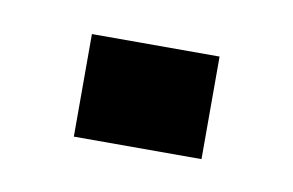

<svg xmlns="http://www.w3.org/2000/svg" viewBox="-30 -137 270 177"><g transform="rotate(10 105.0 -48.0)"><path d="M45.5 0V-96H165V0Z"/></g></svg>

Font: Big Shoulders Display Thin Medium
Style: Regular
Weight: 500
Version: Version 2.002